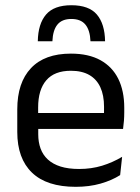

<svg xmlns="http://www.w3.org/2000/svg" viewBox="-20 -707 539 738"><path d="M271.1 11.1Q159.6 11.1 103 -43.4Q46.4 -97.8 46.4 -199.7V-286.6Q46.4 -389.4 99.1 -445.1Q151.7 -500.9 252.5 -500.9Q320.4 -500.9 366.1 -475.7Q411.7 -450.4 434.7 -403.9Q457.6 -357.4 457.6 -293V-274.8Q457.6 -259.1 456.4 -243Q455.2 -226.9 453 -211.4H378.7Q379.5 -235.6 379.7 -257.1Q379.9 -278.6 379.9 -296.4Q379.9 -341 365.6 -371.8Q351.4 -402.6 323.2 -418.8Q294.9 -435 252.5 -435Q189.4 -435 158 -398.5Q126.6 -362.1 126.6 -294.1V-247.4L127 -237.5V-190.8Q127 -160.4 136 -135.9Q145 -111.3 164.1 -93.8Q183.3 -76.2 213 -66.8Q242.8 -57.5 284.2 -57.5Q331.3 -57.5 372.3 -70Q413.3 -82.6 449.4 -104.2L441.8 -34Q409.6 -13.5 366.4 -1.2Q323.3 11.1 271.1 11.1ZM89.1 -211.4V-272.7H435.9V-211.4ZM254.3 -686.9Q321.8 -686.9 352.3 -651.2Q382.8 -615.4 383.9 -548.4H327.8Q326 -591.2 308.1 -612.7Q290.3 -634.1 254.3 -634.1Q218.5 -634.1 200.9 -612.7Q183.2 -591.2 181.4 -548.4H125.3Q126.4 -615.4 157.1 -651.2Q187.8 -686.9 254.3 -686.9Z"/></svg>

Font: Anek Latin Medium
Style: Regular
Weight: 500
Designer: Yesha Goshar
Foundry: Ek Type
Version: Version 1.003